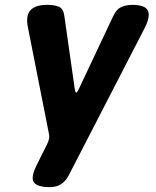

<svg xmlns="http://www.w3.org/2000/svg" viewBox="-20 -760 640 790"><path d="M186 10Q134 10 119.5 -9.5Q105 -29 132 -83L173 -165Q179 -177 181.5 -188Q184 -199 181 -211L95 -647Q85 -695 105 -717.5Q125 -740 175 -740Q205 -740 223 -732Q241 -724 245 -693L288 -391Q290 -379 293.5 -379Q297 -379 303 -391L445 -692Q458 -721 478 -730.5Q498 -740 525 -740Q576 -740 588 -717Q600 -694 576 -646L262 -37Q249 -13 230 -1.5Q211 10 186 10Z"/></svg>

Font: Maple Mono ExtraBold
Style: Italic
Weight: 800
Italic angle: -10°
Monospace: yes
Designer: subframe7536
Version: Version 7.200